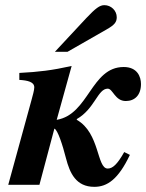

<svg xmlns="http://www.w3.org/2000/svg" viewBox="-20 -717 567 745"><path d="M258 -461C181 -444 132 -438 55 -434V-407C88 -405 113 -399 113 -378C113 -367 107 -347 102 -328L12 0H133L191 -218C204 -213 223 -154 236 -103C251 -45 275 8 346 8C396 8 439 -21 484 -116L462 -127C435 -79 417 -63 398 -63C355 -63 368 -201 278 -252V-255C348 -295 359 -373 398 -373C418 -373 426 -325 468 -325C503 -325 527 -348 527 -391C527 -419 513 -457 460 -457C333 -457 325 -273 200 -252ZM193 -516H242L394 -603C424 -620 433 -631 433 -650C433 -676 411 -697 385 -697C367 -697 351 -685 315 -647Z"/></svg>

Font: XITS
Style: Bold Italic
Weight: 700
Italic angle: -16.33°
Designer: MicroPress Inc., with final additions and corrections provided by Coen Hoffman, Elsevier (retired)
Version: Version 1.302